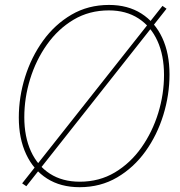

<svg xmlns="http://www.w3.org/2000/svg" viewBox="-20 -757 738 787"><path d="M306.2 10.3Q228.5 10.3 172.9 -25.1Q117.2 -60.5 87.2 -124.8Q57.1 -189 57.1 -274.9Q57.1 -359.4 82.8 -441.4Q108.4 -523.4 156.5 -590.1Q204.6 -656.7 272.9 -696.8Q341.3 -736.8 426.8 -736.8Q503.9 -736.8 559.6 -701.4Q615.2 -666 645 -602.1Q674.8 -538.1 674.8 -451.7Q674.8 -367.7 649.4 -285.4Q624 -203.1 576.2 -136.5Q528.3 -69.8 460.2 -29.8Q392.1 10.3 306.2 10.3ZM307.1 -12.2Q387.2 -12.2 450.9 -50.3Q514.6 -88.4 559.6 -152.1Q604.5 -215.8 628.4 -293.2Q652.3 -370.6 652.3 -449.7Q652.3 -530.3 625.2 -589.6Q598.1 -648.9 547.4 -681.6Q496.6 -714.4 426.3 -714.4Q345.7 -714.4 281.7 -676.3Q217.8 -638.2 172.6 -574.5Q127.4 -510.7 103.5 -433.1Q79.6 -355.5 79.6 -276.4Q79.6 -196.8 106.7 -137.2Q133.8 -77.6 184.8 -44.9Q235.8 -12.2 307.1 -12.2ZM87.9 6.3 70.8 -5.4 646 -732.9 662.6 -721.2Z"/></svg>

Font: Inter 28pt Thin
Style: Italic
Weight: 250
Italic angle: -9.3988°
Designer: Rasmus Andersson
Foundry: rsms
Version: Version 4.001;git-66647c0bb